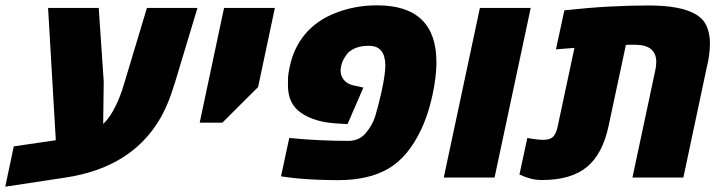

<svg xmlns="http://www.w3.org/2000/svg" viewBox="-66 -662 2700 716"><path d="M-46.4 34.2 -14.6 -116.2 129.9 -137.2Q135.7 -138.2 142.1 -139.2L113.3 -632.3H302.2L320.8 -357.9L318.8 -199.7Q346.2 -225.6 367.2 -271Q375 -287.1 382.1 -305.7Q389.2 -324.2 395.5 -345.2L481.9 -632.3H670.4L586.4 -354Q560.5 -267.6 527.3 -213.4Q420.4 -36.6 179.2 0Z M678.7 -204.6 769.5 -632.3H959L896.5 -337.4L763.2 -204.6Z M1194.8 9.8Q1158.7 9.8 1121.3 8.3Q1084 6.8 1053.5 4.2Q1022.9 1.5 1006.3 -1L981.9 -4.4L1012.7 -147.5Q1067.4 -142.1 1122.3 -139.4Q1177.2 -136.7 1232.9 -136.7Q1273.4 -136.7 1297.4 -165Q1323.2 -195.3 1333.7 -230Q1344.2 -264.6 1356 -316.4Q1371.1 -384.3 1371.1 -419.4Q1371.1 -434.1 1366.7 -450.9Q1362.3 -467.8 1348.9 -479.5Q1335.4 -491.2 1308.1 -491.2Q1279.8 -491.2 1258.5 -482.2Q1237.3 -473.1 1227.1 -459.5Q1210.9 -437 1207 -418.9Q1204.1 -408.7 1204.1 -399.4Q1204.1 -379.9 1215.8 -364.7Q1227.5 -349.6 1251 -343.8L1289.1 -335.4L1230 -199.2L1183.1 -202.1Q1106 -207.5 1056.9 -241Q1007.8 -274.4 1007.8 -343.8Q1007.8 -356.4 1008.1 -370.4Q1008.3 -384.3 1014.6 -414.1Q1029.3 -483.9 1071.8 -534.7Q1114.3 -585.4 1182.1 -612.3Q1255.4 -642.1 1340.3 -642.1Q1561.5 -642.1 1561.5 -429.7Q1561.5 -395.5 1554.9 -351.8Q1548.3 -308.1 1535.6 -262.9Q1522.9 -217.8 1504.4 -178.7Q1455.6 -75.7 1382.1 -33Q1308.6 9.8 1194.8 9.8Z M1588.9 0 1723.6 -632.3H1913.1L1778.3 0Z M1956.1 9.3Q1932.1 9.3 1912.1 3.9Q1892.1 -1.5 1871.1 -11.2L1900.4 -147.5Q1937 -140.6 1960.9 -140.6Q1988.3 -140.6 2000 -155.8Q2009.3 -168.5 2014.2 -192.9L2076.2 -483.4Q2059.1 -481.9 2041.7 -480.7Q2024.4 -479.5 2007.3 -478L2038.6 -623.5Q2122.6 -632.8 2200.9 -637.2Q2279.3 -641.6 2352.1 -641.6Q2474.1 -641.6 2528.8 -608.4Q2557.6 -591.8 2569.6 -563.2Q2581.5 -534.7 2581.5 -502.4Q2581.5 -456.5 2569.3 -409.2L2482.4 0H2292.5L2377.9 -400.9Q2381.3 -416 2381.3 -430.7Q2381.3 -463.4 2360.8 -479.5Q2340.8 -495.1 2302.2 -495.1Q2290 -495.1 2281.5 -495.1Q2272.9 -495.1 2268.1 -494.6L2203.6 -192.9Q2181.6 -87.9 2122.6 -39.3Q2063.5 9.3 1956.1 9.3Z"/></svg>

Font: Open Sans ExtraBold
Style: Italic
Weight: 800
Italic angle: -12°
Designer: Monotype Design Team
Foundry: Monotype Imaging Inc.
Version: Version 3.000; ttfautohint (v1.8.4)